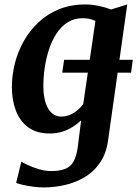

<svg xmlns="http://www.w3.org/2000/svg" viewBox="-20 -588 625 860"><path d="M258.7 -262.5 267.1 -320H574.7L567.2 -262.5ZM464.5 38Q456.5 99.8 427.5 141.3Q398.6 182.8 357 206.8Q315.5 230.9 268.3 241.3Q221.2 251.6 175.8 251.6Q152.9 251.6 128 248.2Q103.1 244.7 82.6 240Q62 235.3 52.4 231L75.7 136.1Q83.1 141.1 104.3 151.1Q125.4 161 153.3 169.6Q181.3 178.2 209 178.2Q245.5 178.2 270.1 169.3Q294.7 160.4 308.8 136.7Q322.9 112.9 328.5 69L343.4 -48.7Q327.5 -33.6 306.5 -20.2Q285.6 -6.8 259.6 1.6Q233.6 10 203 10Q143.7 10 106.1 -18Q68.5 -46 50.9 -93Q33.2 -140 33.2 -197.4Q33.2 -250.7 46.6 -304Q60 -357.4 86.9 -404.7Q113.8 -452 153.3 -488.9Q192.9 -525.8 245 -546.9Q297.1 -568 361.8 -568Q392.2 -568 424.3 -561.1Q456.5 -554.1 477.5 -545.6L550 -568ZM407.5 -494Q395.7 -500.2 380.8 -503.3Q365.8 -506.5 350.5 -506.5Q311.8 -506.5 282.5 -487.7Q253.3 -468.9 232.6 -437Q211.9 -405 199.1 -365.6Q186.3 -326.2 180.2 -284.1Q174.2 -242.1 174.2 -203.4Q174.2 -171.1 179.6 -145.7Q184.9 -120.2 195.3 -102.4Q205.8 -84.7 220.6 -75.3Q235.5 -65.9 254.3 -65.9Q275.3 -65.9 293.8 -73.8Q312.3 -81.7 327.2 -94.6Q342.2 -107.4 352.7 -121.7Z"/></svg>

Font: Merriweather 7pt Light
Style: Italic
Weight: 300
Italic angle: -7.8°
Designer: Eben Sorkin
Foundry: Eben Sorkin
Version: Version 2.200;gftools[0.9.31]